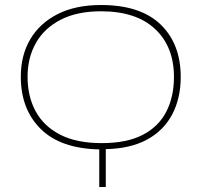

<svg xmlns="http://www.w3.org/2000/svg" viewBox="-20 -746 805 766"><path d="M376 0V-150Q222 -153 142.5 -231.5Q63 -310 63 -440Q63 -525 100.5 -589Q138 -653 209.5 -689.5Q281 -726 383 -726Q540 -726 620.5 -648.5Q701 -571 701 -439Q701 -354 667 -289.5Q633 -225 566.5 -189Q500 -153 402 -151V0ZM386 -175Q486 -175 549.5 -208Q613 -241 643.5 -300.5Q674 -360 674 -439Q674 -560 598.5 -630.5Q523 -701 383 -701Q288 -701 222.5 -667.5Q157 -634 123.5 -575Q90 -516 90 -440Q90 -361 122.5 -301.5Q155 -242 220.5 -208.5Q286 -175 386 -175Z"/></svg>

Font: Noto Sans Thin
Style: Regular
Weight: 100
Designer: Monotype Design Team
Foundry: Monotype Imaging Inc.
Version: Version 2.007